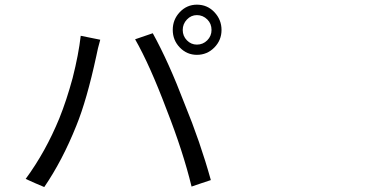

<svg xmlns="http://www.w3.org/2000/svg" viewBox="-20 -793 1540 807"><path d="M166 -6.8 127 -23.4 87.9 -41Q171.9 -155.3 229.5 -295.9Q259.8 -371.1 285.2 -464.8Q310.5 -564.5 319.3 -642.6L401.4 -626Q390.6 -588.9 384.8 -557.6Q344.7 -372.1 300.8 -264.6Q242.2 -118.2 166 -6.8ZM785.2 -8.8Q749 -157.2 680.7 -331.1Q609.4 -520.5 547.9 -627.9L622.1 -653.3Q688.5 -533.2 755.9 -356.4Q821.3 -197.3 866.2 -36.1L825.2 -22.5ZM807.6 -562.5Q765.6 -562.5 735.8 -593.3Q706.1 -624 706.1 -667.5Q706.1 -710.9 735.8 -742.2Q765.6 -773.4 807.6 -773.4Q851.6 -773.4 881.3 -741.7Q911.1 -710 911.1 -667Q911.1 -624 880.9 -593.3Q850.6 -562.5 807.6 -562.5ZM807.6 -605.5Q833 -605.5 851.1 -623.5Q869.1 -641.6 869.1 -667Q869.1 -693.4 851.6 -710.9Q833 -729.5 807.6 -729.5Q783.2 -729.5 765.6 -710.9Q748 -692.4 748 -667Q748 -641.6 765.6 -623.5Q783.2 -605.5 807.6 -605.5Z"/></svg>

Font: Bpmf GenSeki Gothic R
Style: R
Weight: 400
Foundry: But Ko
Version: Version 1.320